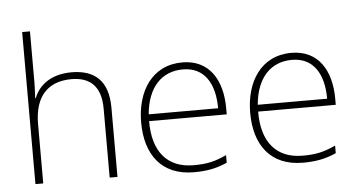

<svg xmlns="http://www.w3.org/2000/svg" viewBox="-52 -853 1776 956"><g transform="rotate(-5 836.0 -375.0)"><path d="M128 -504V-760H89V0H128V-297C128 -437 197 -505 313 -505C407 -505 460 -455 460 -345V0H499V-347C499 -479 433 -539 316 -539C212 -539 151 -488 128 -426H125C126 -454 128 -475 128 -504Z M870 -540C718 -540 640 -415 640 -260C640 -100 718 10 881 10C947 10 995 0 1047 -23V-61C986 -33 947 -25 882 -25C751 -25 679 -110 680 -263H1068V-294C1068 -434 1005 -540 870 -540ZM870 -505C977 -505 1028 -421 1028 -297H681C693 -432 764 -505 870 -505Z M1415 -540C1263 -540 1185 -415 1185 -260C1185 -100 1263 10 1426 10C1492 10 1540 0 1592 -23V-61C1531 -33 1492 -25 1427 -25C1296 -25 1224 -110 1225 -263H1613V-294C1613 -434 1550 -540 1415 -540ZM1415 -505C1522 -505 1573 -421 1573 -297H1226C1238 -432 1309 -505 1415 -505Z"/></g></svg>

Font: Noto Sans Canadian Aboriginal ExtraLight
Style: Regular
Weight: 200
Designer: Monotype Design Team, Typotheque's Kevin King
Foundry: Monotype Imaging Inc.
Version: Version 2.004